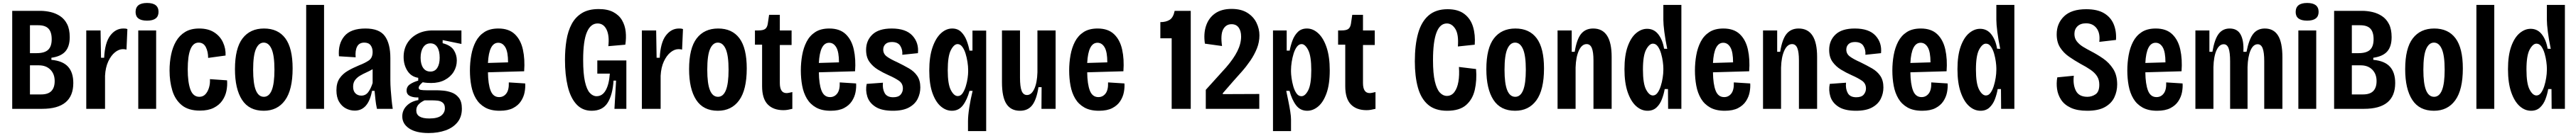

<svg xmlns="http://www.w3.org/2000/svg" viewBox="-20 -733 17291 916"><path d="M62 0V-660H249Q284 -660 319 -652Q354 -644 383.5 -624.5Q413 -605 430.5 -570.5Q448 -536 448 -483Q448 -420 418.5 -386.5Q389 -353 325 -344V-330Q401 -323 436.5 -284Q472 -245 472 -174Q472 0 263 0ZM181 -375H226Q279 -375 303 -397.5Q327 -420 327 -469Q327 -517 305.5 -540Q284 -563 237 -563H181ZM181 -97H256Q303 -97 325 -120Q347 -143 347 -187Q347 -235 318 -264Q289 -293 241 -293H181Z M559 0V-528H655L658 -344H679Q684 -446 720 -493.5Q756 -541 808 -541Q814 -541 821 -540.5Q828 -540 835 -537L829 -399Q818 -402 805 -402Q778 -402 751.5 -380.5Q725 -359 706.5 -319Q688 -279 685 -223V0Z M908 0V-528H1028V0ZM967 -594Q890 -594 890 -652Q890 -713 967 -713Q1044 -713 1044 -653Q1044 -594 967 -594Z M1322 12Q1244 12 1199.5 -25Q1155 -62 1136.5 -123.5Q1118 -185 1118 -259Q1118 -314 1128.5 -365Q1139 -416 1162 -455.5Q1185 -495 1223 -518Q1261 -541 1317 -541Q1377 -541 1417 -515.5Q1457 -490 1476.5 -448Q1496 -406 1494 -359L1377 -343Q1377 -385 1361.5 -415.5Q1346 -446 1313 -446Q1240 -446 1240 -266Q1240 -179 1258 -130Q1276 -81 1318 -81Q1343 -81 1359 -98.5Q1375 -116 1383 -143.5Q1391 -171 1389 -200L1504 -192Q1507 -158 1500 -122Q1493 -86 1472 -55.5Q1451 -25 1414 -6.5Q1377 12 1322 12Z M1750 13Q1652 13 1604.5 -60.5Q1557 -134 1557 -267Q1557 -408 1608 -474.5Q1659 -541 1752 -541Q1846 -541 1895 -475Q1944 -409 1944 -272Q1944 -128 1893 -57.5Q1842 13 1750 13ZM1751 -81Q1786 -81 1804 -125.5Q1822 -170 1822 -263Q1822 -359 1803 -402.5Q1784 -446 1750 -446Q1717 -446 1698 -403.5Q1679 -361 1679 -263Q1679 -170 1697 -125.5Q1715 -81 1751 -81Z M2035 0V-700H2155V0Z M2361 12Q2330 12 2302 -2.5Q2274 -17 2256 -47.5Q2238 -78 2238 -125Q2238 -174 2259 -205Q2280 -236 2314.5 -256Q2349 -276 2390 -293Q2429 -308 2455 -325.5Q2481 -343 2481 -383Q2481 -410 2467.5 -428Q2454 -446 2425 -446Q2391 -446 2377 -419.5Q2363 -393 2367 -347L2255 -354Q2248 -437 2291 -489Q2334 -541 2433 -541Q2526 -541 2563 -490Q2600 -439 2600 -342V-190Q2600 -164 2602.5 -129Q2605 -94 2608.5 -59.5Q2612 -25 2616 0H2510Q2503 -32 2500 -61.5Q2497 -91 2494 -121H2477Q2452 12 2361 12ZM2405 -89Q2434 -89 2451.5 -112.5Q2469 -136 2481 -174V-267Q2461 -255 2438.5 -245Q2416 -235 2396 -223Q2376 -211 2363 -193.5Q2350 -176 2350 -149Q2350 -120 2365.5 -104.5Q2381 -89 2405 -89Z M2857 163Q2772 163 2726 132Q2680 101 2680 51Q2680 9 2710 -21Q2740 -51 2788 -59V-77Q2756 -75 2732.5 -86Q2709 -97 2709 -123Q2709 -150 2732 -165.5Q2755 -181 2787 -190V-209Q2740 -216 2714.5 -256Q2689 -296 2689 -349Q2689 -402 2713.5 -442Q2738 -482 2782 -505Q2826 -528 2885 -528H3077V-437L2951 -463V-442Q3005 -428 3025.5 -396Q3046 -364 3046 -326Q3046 -284 3025 -249.5Q3004 -215 2965 -194.5Q2926 -174 2874 -174Q2863 -174 2847.5 -175Q2832 -176 2817 -179Q2801 -165 2795.5 -156.5Q2790 -148 2790 -142Q2790 -130 2804.5 -127.5Q2819 -125 2843 -125H2911Q2928 -125 2956 -122.5Q2984 -120 3012.5 -109.5Q3041 -99 3060.5 -73.5Q3080 -48 3080 -1Q3080 54 3050.5 90.5Q3021 127 2970.5 145Q2920 163 2857 163ZM2869 -251Q2899 -251 2915 -276Q2931 -301 2931 -344Q2931 -390 2915 -415.5Q2899 -441 2869 -441Q2838 -441 2820.5 -414.5Q2803 -388 2803 -344Q2803 -301 2820 -276Q2837 -251 2869 -251ZM2861 65Q2917 65 2941.5 45.5Q2966 26 2966 -4Q2966 -30 2951.5 -41.5Q2937 -53 2918 -55Q2899 -57 2886 -57H2829Q2802 -44 2788 -28Q2774 -12 2774 11Q2774 65 2861 65Z M3334 13Q3275 13 3236 -9Q3197 -31 3174.5 -69Q3152 -107 3143 -156Q3134 -205 3134 -258Q3134 -311 3143 -361.5Q3152 -412 3173 -452.5Q3194 -493 3231 -517Q3268 -541 3325 -541Q3395 -541 3435 -503Q3475 -465 3489.5 -399.5Q3504 -334 3498 -253L3255 -246Q3256 -166 3273 -122.5Q3290 -79 3330 -79Q3360 -79 3378.5 -103.5Q3397 -128 3395 -178L3505 -171Q3507 -143 3501 -111.5Q3495 -80 3476.5 -51.5Q3458 -23 3423.5 -5Q3389 13 3334 13ZM3324 -445Q3262 -445 3255 -309L3390 -313Q3390 -383 3372 -414Q3354 -445 3324 -445Z M3951 13Q3889 13 3849 -30.5Q3809 -74 3790.5 -151.5Q3772 -229 3772 -330Q3772 -400 3782 -462Q3792 -524 3817 -571Q3842 -618 3886 -645Q3930 -672 3998 -672Q4058 -672 4096.5 -651.5Q4135 -631 4155 -596.5Q4175 -562 4179.5 -519.5Q4184 -477 4177 -432L4063 -422Q4071 -493 4051 -534Q4031 -575 3991 -575Q3944 -575 3919 -516Q3894 -457 3894 -330Q3894 -237 3906 -183.5Q3918 -130 3938.5 -107.5Q3959 -85 3984 -85Q4023 -85 4045.5 -125Q4068 -165 4073 -237H3989V-326H4184V-228V0H4104L4115 -190H4098Q4092 -95 4058.5 -41Q4025 13 3951 13Z M4288 0V-528H4384L4387 -344H4408Q4413 -446 4449 -493.5Q4485 -541 4537 -541Q4543 -541 4550 -540.5Q4557 -540 4564 -537L4558 -399Q4547 -402 4534 -402Q4507 -402 4480.5 -380.5Q4454 -359 4435.5 -319Q4417 -279 4414 -223V0Z M4798 13Q4700 13 4652.5 -60.5Q4605 -134 4605 -267Q4605 -408 4656 -474.5Q4707 -541 4800 -541Q4894 -541 4943 -475Q4992 -409 4992 -272Q4992 -128 4941 -57.5Q4890 13 4798 13ZM4799 -81Q4834 -81 4852 -125.5Q4870 -170 4870 -263Q4870 -359 4851 -402.5Q4832 -446 4798 -446Q4765 -446 4746 -403.5Q4727 -361 4727 -263Q4727 -170 4745 -125.5Q4763 -81 4799 -81Z M5238 9Q5170 9 5132.5 -30Q5095 -69 5095 -153V-432H5047V-528H5070Q5102 -528 5115.5 -538Q5129 -548 5133 -572L5142 -633H5214V-528H5293V-430H5214V-174Q5214 -106 5259 -106Q5266 -106 5275.5 -108Q5285 -110 5298 -113V0Q5281 4 5267.5 6.5Q5254 9 5238 9Z M5555 13Q5496 13 5457 -9Q5418 -31 5395.5 -69Q5373 -107 5364 -156Q5355 -205 5355 -258Q5355 -311 5364 -361.5Q5373 -412 5394 -452.5Q5415 -493 5452 -517Q5489 -541 5546 -541Q5616 -541 5656 -503Q5696 -465 5710.5 -399.5Q5725 -334 5719 -253L5476 -246Q5477 -166 5494 -122.5Q5511 -79 5551 -79Q5581 -79 5599.5 -103.5Q5618 -128 5616 -178L5726 -171Q5728 -143 5722 -111.5Q5716 -80 5697.5 -51.5Q5679 -23 5644.5 -5Q5610 13 5555 13ZM5545 -445Q5483 -445 5476 -309L5611 -313Q5611 -383 5593 -414Q5575 -445 5545 -445Z M5973 13Q5897 13 5855.5 -14Q5814 -41 5801 -83Q5788 -125 5797 -168L5906 -176Q5902 -135 5917.5 -106.5Q5933 -78 5975 -78Q6010 -78 6025 -96Q6040 -114 6040 -137Q6040 -171 6013 -189.5Q5986 -208 5943 -227Q5907 -243 5872.5 -264Q5838 -285 5815.5 -316.5Q5793 -348 5793 -397Q5793 -460 5835.5 -500.5Q5878 -541 5965 -541Q6060 -541 6104 -493Q6148 -445 6141 -375L6036 -364Q6039 -397 6023 -423.5Q6007 -450 5966 -450Q5937 -450 5922.5 -435.5Q5908 -421 5908 -399Q5908 -370 5932.5 -352Q5957 -334 6002 -314Q6045 -293 6080.5 -272.5Q6116 -252 6136.5 -221.5Q6157 -191 6157 -144Q6157 -103 6139 -67Q6121 -31 6080.5 -9Q6040 13 5973 13Z M6477 150V82Q6477 47 6485.5 -8.5Q6494 -64 6508 -121H6487Q6471 -61 6443 -24Q6415 13 6369 13Q6329 13 6294.5 -16.5Q6260 -46 6238.5 -106Q6217 -166 6217 -258Q6217 -350 6238.5 -413Q6260 -476 6295 -508.5Q6330 -541 6371 -541Q6408 -541 6431.5 -517.5Q6455 -494 6468 -459.5Q6481 -425 6487 -392H6507V-527H6599V150ZM6408 -86Q6428 -86 6441 -105.5Q6454 -125 6462.5 -153Q6471 -181 6474.5 -207.5Q6478 -234 6478 -249V-263Q6478 -286 6473.5 -315.5Q6469 -345 6460.5 -372.5Q6452 -400 6438.5 -418Q6425 -436 6407 -436Q6383 -436 6362 -395.5Q6341 -355 6341 -260Q6341 -166 6362 -126Q6383 -86 6408 -86Z M6826 13Q6765 13 6735 -33Q6705 -79 6705 -179V-528H6826V-211Q6826 -149 6837 -121Q6848 -93 6873 -93Q6903 -93 6922 -134.5Q6941 -176 6943 -246V-528H7065V0H6970L6971 -146H6950Q6937 -62 6908 -24.5Q6879 13 6826 13Z M7356 13Q7297 13 7258 -9Q7219 -31 7196.5 -69Q7174 -107 7165 -156Q7156 -205 7156 -258Q7156 -311 7165 -361.5Q7174 -412 7195 -452.5Q7216 -493 7253 -517Q7290 -541 7347 -541Q7417 -541 7457 -503Q7497 -465 7511.5 -399.5Q7526 -334 7520 -253L7277 -246Q7278 -166 7295 -122.5Q7312 -79 7352 -79Q7382 -79 7400.5 -103.5Q7419 -128 7417 -178L7527 -171Q7529 -143 7523 -111.5Q7517 -80 7498.5 -51.5Q7480 -23 7445.5 -5Q7411 13 7356 13ZM7346 -445Q7284 -445 7277 -309L7412 -313Q7412 -383 7394 -414Q7376 -445 7346 -445Z M7844 0V-475H7768V-584Q7806 -584 7830.5 -599.5Q7855 -615 7864 -660H7972V0Z M8073 0V-128L8210 -280Q8260 -338 8285 -388.5Q8310 -439 8310 -487Q8310 -525 8293.5 -547.5Q8277 -570 8246 -570Q8208 -570 8189.5 -535Q8171 -500 8182 -423L8067 -439Q8057 -507 8075 -560Q8093 -613 8136 -643Q8179 -673 8246 -673Q8310 -673 8351.5 -647Q8393 -621 8413 -580Q8433 -539 8433 -495Q8433 -449 8416 -406.5Q8399 -364 8372 -324.5Q8345 -285 8315 -251Q8285 -217 8259 -188L8187 -105V-99L8432 -100V0Z M8524 150V-528H8616V-392H8636Q8642 -425 8654.5 -459.5Q8667 -494 8690.5 -517.5Q8714 -541 8752 -541Q8793 -541 8828 -508.5Q8863 -476 8884 -413Q8905 -350 8905 -259Q8905 -166 8883.5 -105.5Q8862 -45 8827.5 -16Q8793 13 8754 13Q8707 13 8679 -24Q8651 -61 8635 -121H8613Q8620 -87 8627.5 -50.5Q8635 -14 8640 18.5Q8645 51 8645 71V150ZM8715 -85Q8740 -85 8760.5 -125Q8781 -165 8781 -260Q8781 -355 8760.5 -395.5Q8740 -436 8716 -436Q8698 -436 8684.5 -418Q8671 -400 8662.5 -372.5Q8654 -345 8649.5 -315.5Q8645 -286 8645 -263V-249Q8645 -235 8648.5 -208Q8652 -181 8660 -152.5Q8668 -124 8681.5 -104.5Q8695 -85 8715 -85Z M9152 9Q9084 9 9046.5 -30Q9009 -69 9009 -153V-432H8961V-528H8984Q9016 -528 9029.5 -538Q9043 -548 9047 -572L9056 -633H9128V-528H9207V-430H9128V-174Q9128 -106 9173 -106Q9180 -106 9189.5 -108Q9199 -110 9212 -113V0Q9195 4 9181.5 6.5Q9168 9 9152 9Z M9693 13Q9612 13 9564.5 -28Q9517 -69 9496.5 -144Q9476 -219 9476 -320Q9476 -430 9498 -508.5Q9520 -587 9568.5 -629Q9617 -671 9696 -671Q9767 -671 9809 -638.5Q9851 -606 9867 -551.5Q9883 -497 9878 -432L9765 -420Q9771 -501 9748 -538Q9725 -575 9691 -575Q9598 -575 9598 -328Q9598 -237 9610.5 -184.5Q9623 -132 9644 -109.5Q9665 -87 9691 -87Q9722 -87 9741.5 -113Q9761 -139 9768.5 -183Q9776 -227 9772 -282L9887 -268Q9893 -192 9878.5 -128Q9864 -64 9820 -25.5Q9776 13 9693 13Z M10149 13Q10051 13 10003.5 -60.5Q9956 -134 9956 -267Q9956 -408 10007 -474.5Q10058 -541 10151 -541Q10245 -541 10294 -475Q10343 -409 10343 -272Q10343 -128 10292 -57.5Q10241 13 10149 13ZM10150 -81Q10185 -81 10203 -125.5Q10221 -170 10221 -263Q10221 -359 10202 -402.5Q10183 -446 10149 -446Q10116 -446 10097 -403.5Q10078 -361 10078 -263Q10078 -170 10096 -125.5Q10114 -81 10150 -81Z M10434 0V-528H10529V-384H10549Q10563 -470 10592.5 -505.5Q10622 -541 10673 -541Q10797 -541 10797 -350V0H10675V-326Q10675 -383 10664 -409.5Q10653 -436 10629 -436Q10597 -436 10577 -392.5Q10557 -349 10555 -278V0Z M11038 13Q10996 13 10961 -18.5Q10926 -50 10904.5 -112.5Q10883 -175 10883 -267Q10883 -359 10904.5 -419.5Q10926 -480 10961 -509.5Q10996 -539 11035 -539Q11081 -539 11110 -502Q11139 -465 11149 -405L11170 -404Q11157 -468 11150.5 -519Q11144 -570 11144 -599V-700H11265V0H11176L11175 -133H11153Q11147 -98 11134 -64Q11121 -30 11097.5 -8.5Q11074 13 11038 13ZM11074 -90Q11092 -90 11105 -108Q11118 -126 11126.5 -153Q11135 -180 11139.5 -209Q11144 -238 11144 -261V-274Q11144 -290 11140.5 -317Q11137 -344 11129 -372Q11121 -400 11107.5 -419.5Q11094 -439 11074 -439Q11050 -439 11028.5 -399Q11007 -359 11007 -265Q11007 -170 11028 -130Q11049 -90 11074 -90Z M11556 13Q11497 13 11458 -9Q11419 -31 11396.5 -69Q11374 -107 11365 -156Q11356 -205 11356 -258Q11356 -311 11365 -361.5Q11374 -412 11395 -452.5Q11416 -493 11453 -517Q11490 -541 11547 -541Q11617 -541 11657 -503Q11697 -465 11711.5 -399.5Q11726 -334 11720 -253L11477 -246Q11478 -166 11495 -122.5Q11512 -79 11552 -79Q11582 -79 11600.5 -103.5Q11619 -128 11617 -178L11727 -171Q11729 -143 11723 -111.5Q11717 -80 11698.5 -51.5Q11680 -23 11645.5 -5Q11611 13 11556 13ZM11546 -445Q11484 -445 11477 -309L11612 -313Q11612 -383 11594 -414Q11576 -445 11546 -445Z M11813 0V-528H11908V-384H11928Q11942 -470 11971.5 -505.5Q12001 -541 12052 -541Q12176 -541 12176 -350V0H12054V-326Q12054 -383 12043 -409.5Q12032 -436 12008 -436Q11976 -436 11956 -392.5Q11936 -349 11934 -278V0Z M12437 13Q12361 13 12319.5 -14Q12278 -41 12265 -83Q12252 -125 12261 -168L12370 -176Q12366 -135 12381.5 -106.5Q12397 -78 12439 -78Q12474 -78 12489 -96Q12504 -114 12504 -137Q12504 -171 12477 -189.5Q12450 -208 12407 -227Q12371 -243 12336.5 -264Q12302 -285 12279.5 -316.5Q12257 -348 12257 -397Q12257 -460 12299.5 -500.5Q12342 -541 12429 -541Q12524 -541 12568 -493Q12612 -445 12605 -375L12500 -364Q12503 -397 12487 -423.5Q12471 -450 12430 -450Q12401 -450 12386.5 -435.5Q12372 -421 12372 -399Q12372 -370 12396.5 -352Q12421 -334 12466 -314Q12509 -293 12544.5 -272.5Q12580 -252 12600.5 -221.5Q12621 -191 12621 -144Q12621 -103 12603 -67Q12585 -31 12544.5 -9Q12504 13 12437 13Z M12881 13Q12822 13 12783 -9Q12744 -31 12721.5 -69Q12699 -107 12690 -156Q12681 -205 12681 -258Q12681 -311 12690 -361.5Q12699 -412 12720 -452.5Q12741 -493 12778 -517Q12815 -541 12872 -541Q12942 -541 12982 -503Q13022 -465 13036.5 -399.5Q13051 -334 13045 -253L12802 -246Q12803 -166 12820 -122.5Q12837 -79 12877 -79Q12907 -79 12925.5 -103.5Q12944 -128 12942 -178L13052 -171Q13054 -143 13048 -111.5Q13042 -80 13023.5 -51.5Q13005 -23 12970.5 -5Q12936 13 12881 13ZM12871 -445Q12809 -445 12802 -309L12937 -313Q12937 -383 12919 -414Q12901 -445 12871 -445Z M13273 13Q13231 13 13196 -18.5Q13161 -50 13139.5 -112.5Q13118 -175 13118 -267Q13118 -359 13139.5 -419.5Q13161 -480 13196 -509.5Q13231 -539 13270 -539Q13316 -539 13345 -502Q13374 -465 13384 -405L13405 -404Q13392 -468 13385.5 -519Q13379 -570 13379 -599V-700H13500V0H13411L13410 -133H13388Q13382 -98 13369 -64Q13356 -30 13332.5 -8.5Q13309 13 13273 13ZM13309 -90Q13327 -90 13340 -108Q13353 -126 13361.5 -153Q13370 -180 13374.5 -209Q13379 -238 13379 -261V-274Q13379 -290 13375.5 -317Q13372 -344 13364 -372Q13356 -400 13342.5 -419.5Q13329 -439 13309 -439Q13285 -439 13263.5 -399Q13242 -359 13242 -265Q13242 -170 13263 -130Q13284 -90 13309 -90Z M13989 13Q13922 13 13879 -7Q13836 -27 13814 -60.5Q13792 -94 13786.5 -133.5Q13781 -173 13788 -212L13899 -223Q13892 -164 13912.5 -122.5Q13933 -81 13990 -81Q14020 -81 14045 -98Q14070 -115 14070 -163Q14070 -196 14055 -219.5Q14040 -243 14012 -262.5Q13984 -282 13944 -303Q13903 -326 13866.5 -351.5Q13830 -377 13807 -413Q13784 -449 13784 -502Q13784 -575 13833.5 -623Q13883 -671 13982 -671Q14057 -671 14102 -644Q14147 -617 14166.5 -570Q14186 -523 14182 -464L14070 -451Q14077 -509 14052 -542.5Q14027 -576 13981 -576Q13944 -576 13923.5 -556Q13903 -536 13903 -504Q13903 -475 13919.5 -454Q13936 -433 13961.5 -417.5Q13987 -402 14014 -388Q14055 -367 14095.5 -339Q14136 -311 14163 -269Q14190 -227 14190 -164Q14190 -118 14171 -77.5Q14152 -37 14108 -12Q14064 13 13989 13Z M14458 13Q14399 13 14360 -9Q14321 -31 14298.5 -69Q14276 -107 14267 -156Q14258 -205 14258 -258Q14258 -311 14267 -361.5Q14276 -412 14297 -452.5Q14318 -493 14355 -517Q14392 -541 14449 -541Q14519 -541 14559 -503Q14599 -465 14613.5 -399.5Q14628 -334 14622 -253L14379 -246Q14380 -166 14397 -122.5Q14414 -79 14454 -79Q14484 -79 14502.5 -103.5Q14521 -128 14519 -178L14629 -171Q14631 -143 14625 -111.5Q14619 -80 14600.5 -51.5Q14582 -23 14547.5 -5Q14513 13 14458 13ZM14448 -445Q14386 -445 14379 -309L14514 -313Q14514 -383 14496 -414Q14478 -445 14448 -445Z M14715 0V-528H14809V-384H14829Q14844 -470 14871.5 -505.5Q14899 -541 14945 -541Q14997 -541 15019 -499.5Q15041 -458 15037 -384H15058Q15075 -470 15103.5 -505.5Q15132 -541 15181 -541Q15240 -541 15269.5 -494Q15299 -447 15299 -346V0H15177V-321Q15177 -380 15166.5 -407.5Q15156 -435 15133 -435Q15103 -435 15085 -393.5Q15067 -352 15065 -281V0H14948V-319Q14948 -380 14938 -407.5Q14928 -435 14905 -435Q14875 -435 14856.5 -394Q14838 -353 14836 -281V0Z M15406 0V-528H15526V0ZM15465 -594Q15388 -594 15388 -652Q15388 -713 15465 -713Q15542 -713 15542 -653Q15542 -594 15465 -594Z M15646 0V-660H15833Q15868 -660 15903 -652Q15938 -644 15967.5 -624.5Q15997 -605 16014.5 -570.5Q16032 -536 16032 -483Q16032 -420 16002.5 -386.5Q15973 -353 15909 -344V-330Q15985 -323 16020.5 -284Q16056 -245 16056 -174Q16056 0 15847 0ZM15765 -375H15810Q15863 -375 15887 -397.5Q15911 -420 15911 -469Q15911 -517 15889.5 -540Q15868 -563 15821 -563H15765ZM15765 -97H15840Q15887 -97 15909 -120Q15931 -143 15931 -187Q15931 -235 15902 -264Q15873 -293 15825 -293H15765Z M16316 13Q16218 13 16170.5 -60.5Q16123 -134 16123 -267Q16123 -408 16174 -474.5Q16225 -541 16318 -541Q16412 -541 16461 -475Q16510 -409 16510 -272Q16510 -128 16459 -57.5Q16408 13 16316 13ZM16317 -81Q16352 -81 16370 -125.5Q16388 -170 16388 -263Q16388 -359 16369 -402.5Q16350 -446 16316 -446Q16283 -446 16264 -403.5Q16245 -361 16245 -263Q16245 -170 16263 -125.5Q16281 -81 16317 -81Z M16601 0V-700H16721V0Z M16968 13Q16926 13 16891 -18.5Q16856 -50 16834.5 -112.5Q16813 -175 16813 -267Q16813 -359 16834.5 -419.5Q16856 -480 16891 -509.5Q16926 -539 16965 -539Q17011 -539 17040 -502Q17069 -465 17079 -405L17100 -404Q17087 -468 17080.5 -519Q17074 -570 17074 -599V-700H17195V0H17106L17105 -133H17083Q17077 -98 17064 -64Q17051 -30 17027.5 -8.5Q17004 13 16968 13ZM17004 -90Q17022 -90 17035 -108Q17048 -126 17056.5 -153Q17065 -180 17069.5 -209Q17074 -238 17074 -261V-274Q17074 -290 17070.5 -317Q17067 -344 17059 -372Q17051 -400 17037.5 -419.5Q17024 -439 17004 -439Q16980 -439 16958.5 -399Q16937 -359 16937 -265Q16937 -170 16958 -130Q16979 -90 17004 -90Z"/></svg>

Font: Bricolage Grotesque 12pt Condensed SemiBold
Style: Regular
Weight: 600
Width: 3
Designer: Mathieu Triay
Foundry: Atelier Triay
Version: Version 1.001; ttfautohint (v1.8.4.7-5d5b);gftools[0.9.33.de